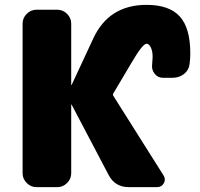

<svg xmlns="http://www.w3.org/2000/svg" viewBox="-20 -770 821 790"><path d="M583 -750Q676 -750 719.5 -702.5Q763 -655 763 -550Q763 -527 760 -506Q757 -481 737 -465.5Q717 -450 691 -450H650Q629 -450 616 -467Q603 -484 606 -505Q608 -527 608 -535Q608 -560 600.5 -575Q593 -590 583 -590Q567 -590 523 -515L447 -387Q442 -381 448 -373L653 -48Q663 -32 654 -16Q645 0 626 0H510Q453 0 427 -50L275 -339Q275 -340 274 -340Q273 -340 273 -339V-57Q273 -34 256 -17Q239 0 216 0H130Q107 0 90 -17Q73 -34 73 -57V-673Q73 -696 90 -713Q107 -730 130 -730H216Q239 -730 256 -713Q273 -696 273 -673V-421Q273 -420 274 -420Q275 -420 275 -421L363 -610Q427 -750 583 -750Z"/></svg>

Font: Rounded Mplus 1c Black
Style: Regular
Weight: 900
Version: Version 1.059.20150529